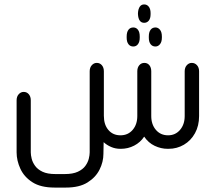

<svg xmlns="http://www.w3.org/2000/svg" viewBox="-20 -672 973 867"><path d="M603 -613Q604 -631 611 -641.5Q618 -652 631 -652Q644 -652 652 -641.5Q660 -631 660 -613V-608Q660 -589 652 -579Q644 -569 631 -569Q618 -569 611 -579Q604 -589 603 -608ZM582 -462Q568 -462 560 -472.5Q552 -483 552 -502V-507Q552 -527 560 -537.5Q568 -548 582 -548Q595 -548 603 -537.5Q611 -527 611 -507V-502Q611 -483 603 -472.5Q595 -462 582 -462ZM682 -462Q668 -462 660 -472.5Q652 -483 652 -502V-507Q652 -527 660 -537.5Q668 -548 682 -548Q694 -548 702.5 -537.5Q711 -527 711 -507V-502Q711 -483 702.5 -472.5Q694 -462 682 -462ZM631 -55Q614 -29 586 -14.5Q558 0 526 0H523Q501 0 481.5 -8.5Q462 -17 448 -30L447 23Q447 59 429.5 94Q412 129 375 152Q338 175 278 175H226Q164 175 126.5 151Q89 127 72 90Q55 53 55 16V-219Q55 -236 64.5 -246.5Q74 -257 87 -257Q101 -257 110 -246.5Q119 -236 119 -219V16Q119 28 123 44.5Q127 61 138.5 77Q150 93 172 103.5Q194 114 231 114H272Q309 114 331.5 103.5Q354 93 365.5 77Q377 61 381 44.5Q385 28 385 16V-350Q385 -367 394.5 -377.5Q404 -388 417 -388Q431 -388 440 -377.5Q449 -367 449 -350V-149Q449 -109 469.5 -85Q490 -61 524 -61Q558 -61 579 -85.5Q600 -110 600 -148V-350Q600 -367 609 -377.5Q618 -388 632 -388Q646 -388 654.5 -377.5Q663 -367 663 -350V-148Q663 -110 684 -85.5Q705 -61 739 -61Q772 -61 793 -85.5Q814 -110 814 -148V-350Q814 -367 823.5 -377.5Q833 -388 846 -388Q860 -388 869.5 -377.5Q879 -367 879 -350V-148Q879 -104 860.5 -70.5Q842 -37 810.5 -18.5Q779 0 741 0H737Q707 0 678.5 -13.5Q650 -27 631 -55Z"/></svg>

Font: Beiruti
Style: Regular
Weight: 400
Designer: Arlette Boutros
Foundry: Boutros
Version: Version 1.41